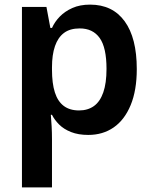

<svg xmlns="http://www.w3.org/2000/svg" viewBox="-20 -574 661 831"><path d="M370 -554Q467 -554 519.5 -482Q572 -410 572 -275Q572 -183 545.5 -119Q519 -55 472 -22.5Q425 10 362 10Q319 10 287.5 -2.5Q256 -15 236 -35Q216 -55 205 -77H200Q202 -53 203.5 -27Q205 -1 205 29V237H75V-544H181L198 -453H205Q217 -480 239 -502.5Q261 -525 293.5 -539.5Q326 -554 370 -554ZM325 -451Q283 -451 257 -431.5Q231 -412 218 -374.5Q205 -337 205 -283V-273Q205 -213 217.5 -174Q230 -135 256 -115.5Q282 -96 322 -96Q360 -96 386.5 -115Q413 -134 427 -174Q441 -214 441 -276Q441 -368 411.5 -409.5Q382 -451 325 -451Z"/></svg>

Font: Noto Sans Hebrew Thin SemiBold
Style: Regular
Weight: 600
Version: Version 3.001